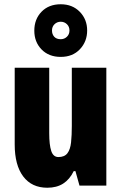

<svg xmlns="http://www.w3.org/2000/svg" viewBox="-20 -871 569 901"><path d="M479 -553V0H353L334 -68H326Q307 -29 276.5 -9.5Q246 10 202 10Q129 10 89 -43Q49 -96 49 -193V-553H211V-246Q211 -191 220.5 -162.5Q230 -134 254 -134Q283 -134 296.5 -152Q310 -170 313.5 -203Q317 -236 317 -280V-553ZM265 -604Q209 -604 175 -639Q141 -674 141 -727Q141 -781 175 -816Q209 -851 265 -851Q320 -851 354.5 -815.5Q389 -780 389 -728Q389 -676 355 -640Q321 -604 265 -604ZM265 -687Q282 -687 294 -698.5Q306 -710 306 -728Q306 -746 294 -757.5Q282 -769 265 -769Q248 -769 236 -757.5Q224 -746 224 -728Q224 -710 234.5 -698.5Q245 -687 265 -687Z"/></svg>

Font: Noto Sans Malayalam ExtraCondensed Black
Style: Regular
Weight: 900
Width: 2
Designer: Jelle Bosma - Monotype Design Team
Foundry: Monotype Imaging Inc.
Version: Version 2.104; ttfautohint (v1.8.4.7-5d5b)